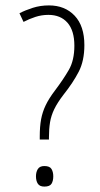

<svg xmlns="http://www.w3.org/2000/svg" viewBox="-20 -774 371 710"><path d="M161 -754Q220 -754 256 -716Q292 -678 292 -607Q292 -549 271 -508.5Q250 -468 215 -424Q192 -394 180.5 -370Q169 -346 165 -321.5Q161 -297 161 -266V-258H127V-269Q127 -306 132 -333Q137 -360 149 -385Q161 -410 183 -439Q214 -480 234.5 -515.5Q255 -551 255 -605Q255 -661 229.5 -690Q204 -719 159 -719Q134 -719 111 -711.5Q88 -704 67 -693L52 -725Q73 -736 101 -745Q129 -754 161 -754ZM144 -84Q127 -84 120 -94.5Q113 -105 113 -122Q113 -138 120 -149Q127 -160 144 -160Q164 -160 170.5 -149Q177 -138 177 -122Q177 -105 170.5 -94.5Q164 -84 144 -84Z"/></svg>

Font: Noto Sans Telugu UI ExtraCondensed ExtraLight
Style: Regular
Weight: 200
Width: 2
Designer: Jelle Bosma - Monotype Design Team
Foundry: Monotype Imaging Inc.
Version: Version 2.005